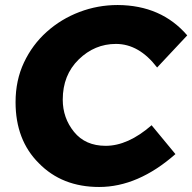

<svg xmlns="http://www.w3.org/2000/svg" viewBox="-20 -732 766 765"><path d="M375 13Q227 13 134.5 -82Q42 -174 42 -325Q42 -412 75.5 -483Q109 -554 166.2 -605.2Q223.5 -656.5 296.5 -684.2Q369.5 -712 449 -712Q623 -711 726 -591L606 -463Q534 -557 442 -557Q357 -557 293.5 -495Q230 -433 230 -335Q230 -262 275 -206.5Q320 -151 401 -151Q490 -151 584 -233L679 -118Q530 13 375 13Z"/></svg>

Font: Argentum Novus
Style: Bold Italic
Weight: 700
Designer: Julieta Ulanovsky (font) & Cristiano Sobral (main changes)
Foundry: Julieta Ulanovsky (font) & Cristiano Sobral (main changes)
Version: Version 3.00;November 27, 2020;FontCreator 13.0.0.2655 64-bi